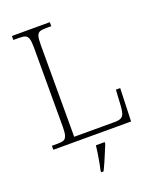

<svg xmlns="http://www.w3.org/2000/svg" viewBox="-168 -813 926 1132"><g transform="rotate(-20 295.5 -246.5)"><path d="M47 0V-25H84Q109 -25 122 -30.5Q135 -36 140.5 -54.5Q146 -73 146 -109V-605Q146 -642 140.5 -660Q135 -678 122 -683.5Q109 -689 84 -689H47V-714H285V-689H251Q226 -689 212.5 -683.5Q199 -678 194 -660.5Q189 -643 189 -606V-30H443Q470 -30 483.5 -37.5Q497 -45 502 -61.5Q507 -78 509 -104L515 -207H542L535 0ZM267 208Q273 184 277.5 158.5Q282 133 286 108Q290 83 292 61H347V71Q338 92 327 119.5Q316 147 304 174Q292 201 282 221H267Z"/></g></svg>

Font: Noto Serif Kannada ExtraLight
Style: Regular
Weight: 250
Version: Version 2.003